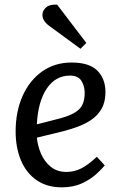

<svg xmlns="http://www.w3.org/2000/svg" viewBox="-20 -789 517 823"><path d="M287 -521Q362 -521 397 -486.5Q432 -452 432 -394Q432 -352 415.5 -323Q399 -294 371.5 -275.5Q344 -257 312 -245.5Q280 -234 249 -226L138 -199Q141 -166 155 -132Q169 -98 196.5 -75Q224 -52 265 -52Q298 -52 328 -67Q358 -82 395 -117L429 -80Q418 -66 393.5 -43.5Q369 -21 332 -3.5Q295 14 245 14Q181 14 136.5 -17Q92 -48 69.5 -102.5Q47 -157 47 -225Q47 -311 77 -378Q107 -445 161 -483Q215 -521 287 -521ZM343 -391Q343 -420 329 -442.5Q315 -465 280 -465Q218 -465 180.5 -409.5Q143 -354 138 -256L239 -282Q292 -296 317.5 -319Q343 -342 343 -391ZM350 -605 325 -580 191 -678Q160 -701 162 -728Q163 -745 178.5 -758Q194 -771 225 -769Z"/></svg>

Font: Literata 12pt
Style: Italic
Weight: 400
Italic angle: -2°
Designer: Latin by Veronika Burian and Jose Scaglione. Greek by Irene Vlachou. Cyrillic by Vera Evstafieva
Foundry: TypeTogether
Version: Version 3.002